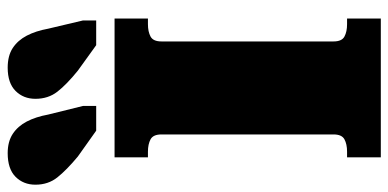

<svg xmlns="http://www.w3.org/2000/svg" viewBox="-326 -754 1035 512"><g transform="rotate(-90 192.0 -497.5)"><path d="M372 -887 394 -794V-759H328L260 -808Q223 -838 204 -862.5Q185 -887 185 -921Q185 -953 206 -974Q227 -995 268 -995Q300 -995 320.5 -981.5Q341 -968 353.5 -944Q366 -920 372 -887ZM143 -887 166 -794V-759H100L31 -808Q-5 -838 -24.5 -862.5Q-44 -887 -44 -921Q-44 -953 -23 -974Q-2 -995 40 -995Q71 -995 91.5 -981.5Q112 -968 124.5 -944Q137 -920 143 -887ZM90 -126V-585Q90 -607 77 -614Q64 -621 44 -621H29V-710H399V-621H384Q364 -621 351 -614Q338 -607 338 -585V-126Q338 -104 351 -97Q364 -90 384 -90H399V0H29V-90H44Q64 -90 77 -97Q90 -104 90 -126Z"/></g></svg>

Font: Roboto Serif Black
Style: Regular
Weight: 900
Designer: Greg Gazdowicz
Foundry: Commercial Type
Version: Version 1.008